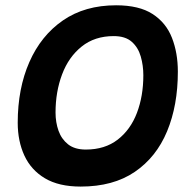

<svg xmlns="http://www.w3.org/2000/svg" viewBox="-20 -680 717 726"><path d="M285 25.5Q202.5 25.5 150 -5.8Q97.5 -37 72.2 -91.8Q47 -146.5 47 -216Q47 -345 91 -445.2Q135 -545.5 218 -602.8Q301 -660 419 -660Q506 -660 557 -627Q608 -594 630.2 -537Q652.5 -480 652.5 -409Q652.5 -281.5 611.8 -183.5Q571 -85.5 489.5 -30Q408 25.5 285 25.5ZM304.5 -114.5Q376.5 -114.5 425 -152Q473.5 -189.5 497.8 -253.2Q522 -317 522 -395.5Q522 -432.5 512.2 -466.5Q502.5 -500.5 478.2 -522Q454 -543.5 410 -543.5Q338 -543.5 288.8 -504Q239.5 -464.5 214.8 -398.8Q190 -333 190 -254.5Q190 -217.5 201.2 -185.8Q212.5 -154 237.5 -134.2Q262.5 -114.5 304.5 -114.5Z"/></svg>

Font: Grandstander SemiBold
Style: Italic
Weight: 600
Italic angle: -15°
Designer: Tyler Finck
Foundry: Etcetera Type Co
Version: Version 1.200; ttfautohint (v1.8.3)